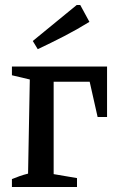

<svg xmlns="http://www.w3.org/2000/svg" viewBox="-20 -753 464 773"><path d="M411 -485V-282H373L341 -424H196V-52L290 -36V0H28V-32Q43 -38 58 -43.5Q73 -49 93 -54L100 -433L28 -450V-485ZM132 -555 112 -588 289 -733H303L340 -665Q290 -634 237.5 -607Q185 -580 132 -555Z"/></svg>

Font: Piazzolla Medium
Style: Regular
Weight: 500
Designer: Juan Pablo del Peral
Foundry: Huerta Tipografica
Version: Version 1.330